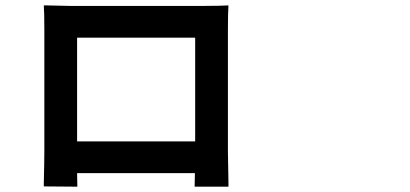

<svg xmlns="http://www.w3.org/2000/svg" viewBox="-20 -699 1540 721"><path d="M270.5 2 144.5 1V-11.7Q146.5 -93.8 146.5 -128.9V-587.9Q146.5 -652.3 144.5 -678.7Q148.4 -678.7 155.3 -678.7Q219.7 -676.8 242.2 -676.8H494.1H747.1Q804.7 -676.8 837.9 -678.7Q835.9 -650.4 835.9 -587.9V-127.9Q835.9 -100.6 837.9 -14.6V2H710.9L711.9 -48.8H269.5ZM269.5 -168H491.2H712.9V-557.6H269.5Z"/></svg>

Font: Bpmf GenSeki Gothic B
Style: B
Weight: 700
Foundry: But Ko
Version: Version 1.320